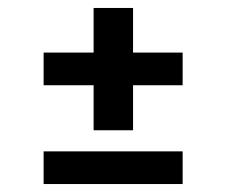

<svg xmlns="http://www.w3.org/2000/svg" viewBox="-20 -546 590 482"><path d="M215 -219V-332H89.5V-414H215V-526H314V-414H438.5V-332H314V-219ZM89.5 -84V-166H438.5V-84Z"/></svg>

Font: Trispace SemiCondensed Medium
Style: Regular
Weight: 500
Width: 4
Designer: Tyler Finck
Foundry: Etcetera Type Company
Version: Version 1.210; ttfautohint (v1.8.3)